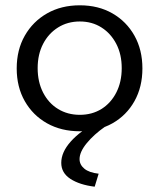

<svg xmlns="http://www.w3.org/2000/svg" viewBox="-20 -487 603 724"><path d="M281 8Q211 8 157.5 -22Q104 -52 73.5 -105.5Q43 -159 43 -229Q43 -299 73.5 -352.5Q104 -406 157.5 -436.5Q211 -467 281 -467Q351 -467 404 -436.5Q457 -406 487 -352.5Q517 -299 517 -229Q517 -159 487 -105.5Q457 -52 404 -22Q351 8 281 8ZM281 -54Q327 -54 362.5 -76Q398 -98 418.5 -138Q439 -178 439 -230Q439 -282 418.5 -321.5Q398 -361 362.5 -383.5Q327 -406 281 -406Q235 -406 199 -383.5Q163 -361 142.5 -321.5Q122 -282 122 -230Q122 -178 142.5 -138Q163 -98 199 -76Q235 -54 281 -54ZM352 168 337 217Q280 210 245.5 187.5Q211 165 211 127Q211 87 246.5 47Q282 7 347 -28L377 -10Q334 20 307 53Q280 86 280 113Q280 134 298 149Q316 164 352 168Z"/></svg>

Font: Inconsolata SemiExpanded
Style: Regular
Weight: 400
Width: 6
Monospace: yes
Designer: Raph Levien, Cyreal, Brenton Simpson
Foundry: Raph Levien, Cyreal, Google
Version: Version 3.100; ttfautohint (v1.8.4.7-5d5b)